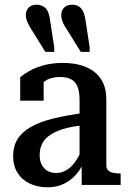

<svg xmlns="http://www.w3.org/2000/svg" viewBox="-20 -788 548 818"><path d="M344 -704 362 -587V-567H324L267 -659Q253 -679 247 -694.5Q241 -710 241 -724Q241 -743 253 -755.5Q265 -768 288 -768Q311 -768 325 -753Q339 -738 344 -704ZM193 -704 211 -587V-567H173L116 -659Q103 -679 96.5 -694.5Q90 -710 90 -724Q90 -743 102 -755.5Q114 -768 136 -768Q160 -768 174.5 -753Q189 -738 193 -704ZM341 -307V-255Q300 -251 268.5 -243.5Q237 -236 214.5 -225Q192 -214 177.5 -200Q163 -186 156 -167.5Q149 -149 149 -126Q149 -103 158 -86Q167 -69 182.5 -60Q198 -51 219 -51Q245 -51 267 -65.5Q289 -80 306 -107Q323 -134 336 -171L343 -112Q329 -73 305.5 -46Q282 -19 251.5 -4.5Q221 10 183 10Q140 10 106.5 -6Q73 -22 54.5 -52Q36 -82 36 -123Q36 -164 54 -194Q72 -224 109.5 -246Q147 -268 204.5 -282.5Q262 -297 341 -307ZM328 0V-104L319 -106V-361Q319 -399 309.5 -420.5Q300 -442 281.5 -451Q263 -460 236 -460Q197 -460 171.5 -442.5Q146 -425 131 -399Q126 -410 127.5 -419.5Q129 -429 134 -437Q139 -445 147.5 -450.5Q156 -456 166 -460V-359H66V-459Q80 -471 105 -485.5Q130 -500 166.5 -510Q203 -520 248 -520Q286 -520 319.5 -511.5Q353 -503 378.5 -484.5Q404 -466 418.5 -436.5Q433 -407 433 -364V-82Q433 -70 440.5 -62.5Q448 -55 461 -52Q474 -49 492 -49H494V0Z"/></svg>

Font: Roboto Serif 28pt Condensed Medium
Style: Regular
Weight: 500
Width: 3
Designer: Greg Gazdowicz
Foundry: Commercial Type
Version: Version 1.008